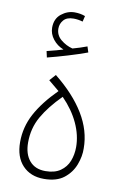

<svg xmlns="http://www.w3.org/2000/svg" viewBox="-83 -773 521 822"><g transform="rotate(10 177.0 -362.5)"><path d="M167 0Q109 0 74.5 -36.5Q40 -73 40 -138Q40 -203 71 -261Q102 -319 164 -381L117 -420L141 -447Q225 -380 269 -307.5Q313 -235 313 -158Q314 -124 300 -87Q286 -50 254 -25Q222 0 167 0ZM168 -34Q208 -34 233 -51.5Q258 -69 269 -97Q280 -125 280 -158Q280 -209 256 -261Q232 -313 186 -360Q132 -306 103 -255Q74 -204 74 -142Q74 -92 98.5 -63Q123 -34 168 -34ZM90 -514 84 -541Q108 -547 125 -551.5Q142 -556 154 -560Q126 -571 108 -594Q90 -617 90 -644Q90 -683 116.5 -704Q143 -725 174 -725Q199 -725 220 -717L214 -692Q194 -698 174 -698Q145 -698 131 -682Q117 -666 117 -645Q117 -616 140 -597Q163 -578 191 -571Q224 -580 253 -591L261 -566Q226 -553 178 -538.5Q130 -524 90 -514Z"/></g></svg>

Font: Noto Sans Arabic Cond ExtLt
Style: Regular
Weight: 200
Width: 3
Designer: Monotype Design Team, Nadine Chahine, Nizar Qandah and Khaled Hosny
Foundry: Monotype Imaging Inc.
Version: Version 2.012; ttfautohint (v1.8.4.7-5d5b)